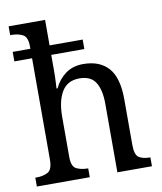

<svg xmlns="http://www.w3.org/2000/svg" viewBox="-85 -829 758 897"><g transform="rotate(-10 294.5 -380.0)"><path d="M17 0V-42H24Q55 -42 77 -54Q99 -66 99 -114V-594H15V-639H99V-650Q99 -695 76.5 -706.5Q54 -718 24 -718H17V-760H190V-639H347V-594H190V-514Q190 -489 188.5 -463Q187 -437 187 -435H192Q211 -476 245.5 -501Q280 -526 329 -526Q407 -526 448.5 -479.5Q490 -433 490 -330V-114Q490 -66 509.5 -54Q529 -42 560 -42H563V0H399V-326Q399 -391 376.5 -427Q354 -463 300 -463Q243 -463 216.5 -419Q190 -375 190 -301V-109Q190 -64 212.5 -53Q235 -42 265 -42H268V0Z"/></g></svg>

Font: Noto Serif Khmer SemiCondensed
Style: Regular
Weight: 400
Width: 4
Designer: Danh Hong and the Monotype Design Team
Foundry: Monotype Imaging Inc.
Version: Version 2.004; ttfautohint (v1.8.4.7-5d5b)